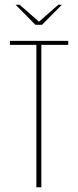

<svg xmlns="http://www.w3.org/2000/svg" viewBox="-20 -793 331 813"><path d="M46 -773H63L145 -701L227 -773H242L158 -688H130ZM134 -603H22V-620H269V-603H155V0H134Z"/></svg>

Font: Smooch Sans Thin
Style: Regular
Weight: 100
Designer: Robert E. Leuschke
Foundry: Robert E. Leuschke
Version: Version 1.010